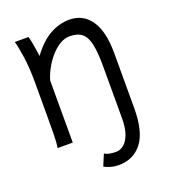

<svg xmlns="http://www.w3.org/2000/svg" viewBox="-167 -844 1048 1193"><g transform="rotate(-20 356.5 -247.5)"><path d="M65.9 -710.4H156.2Q161.1 -695.8 165.8 -670.4Q170.4 -645 174.6 -619.1Q178.7 -593.3 180.7 -576.2Q239.3 -655.8 302 -690.4Q364.7 -725.1 429.7 -725.1Q520.5 -725.1 571.5 -652.1Q622.6 -579.1 622.6 -435.5V-70.8Q622.6 85 566.2 157.2Q509.8 229.5 412.6 229.5Q382.8 229.5 356 221.2Q329.1 212.9 317.4 205.1L349.1 129.4Q361.3 138.7 381.8 142.6Q402.3 146.5 424.8 146.5Q451.2 146.5 475.1 127.7Q499 108.9 514.4 67.9Q529.8 26.9 529.8 -39.1V-383.3Q529.8 -470.7 518.8 -524.4Q507.8 -578.1 479.2 -602.8Q450.7 -627.4 397.9 -627.4Q362.8 -627.4 330.1 -607.2Q297.4 -586.9 269.3 -554.2Q241.2 -521.5 220.9 -483.6Q200.7 -445.8 190.4 -410.2V0H90.3Q95.7 -29.3 96.7 -83.5Q97.7 -137.7 97.7 -210V-429.7Q97.7 -531.7 86.9 -603Q76.2 -674.3 65.9 -710.4Z"/></g></svg>

Font: Andika LitF DSA DSG
Style: Regular
Weight: 400
Designer: Victor Gaultney, Annie Olsen, Julie Remington, Don Collingsworth, Eric Hays, Becca Hirsbrunner
Foundry: SIL International
Version: Version 6.200 ; LitF DSA DSG; ttfautohint (v1.8.3.10-c5d8)